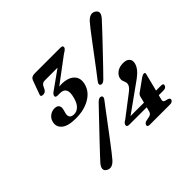

<svg xmlns="http://www.w3.org/2000/svg" viewBox="-167 -918 1142 1142"><g transform="rotate(-45 404.0 -347.5)"><path d="M588 -159Q591.5 -171.5 603.5 -179L676.5 -231.5Q689.5 -240.5 698.5 -240.5Q711 -240.5 707 -228L679 -117.5H721Q741.5 -117.5 737 -103Q732 -86.5 711 -86.5H671L663.5 -57.5Q658.5 -41 674 -36.5L693 -31.5Q708 -26 705 -15Q700 0 678.5 0H509.5Q487.5 0 492.5 -15Q496 -27.5 514.5 -31.5L539 -36.5Q557 -40.5 562 -57.5L569.5 -86.5H422.5Q401 -86.5 405.5 -104Q407 -108.5 411.8 -113.8Q416.5 -119 428 -125.5L549.5 -218.5Q582.5 -242 587 -260.5Q590 -271.5 586.5 -280.8Q583 -290 579.5 -300Q576 -310 579.5 -324Q585.5 -344 605.2 -358Q625 -372 657.5 -372Q684 -372 697.2 -357.8Q710.5 -343.5 704 -319.5Q699.5 -301.5 684.5 -282.5Q669.5 -263.5 629.5 -235.5L464.5 -117.5H577.5ZM503.5 -385.5Q484 -367 470.5 -375Q458 -383 474 -403.5Q492 -426.5 516.2 -458.5Q540.5 -490.5 567 -525.8Q593.5 -561 618.2 -594Q643 -627 662.2 -651.8Q681.5 -676.5 691 -687Q725 -724 755.5 -705Q786 -685 753 -648Q744 -638 722.5 -614.8Q701 -591.5 672.2 -561.2Q643.5 -531 612.5 -498.5Q581.5 -466 553 -436.2Q524.5 -406.5 503.5 -385.5ZM390.5 -311.5Q410.5 -330.5 424 -322.5Q437.5 -313.5 420.5 -293Q403.5 -271 379.5 -239Q355.5 -207 329 -171.8Q302.5 -136.5 277.5 -103.5Q252.5 -70.5 232.8 -45.2Q213 -20 203 -8.5Q169 29 137.5 9Q122.5 0 123.8 -15Q125 -30 141 -48Q151 -59 173 -82.8Q195 -106.5 224 -137Q253 -167.5 284 -200Q315 -232.5 343 -262Q371 -291.5 390.5 -311.5ZM405.5 -442.5Q392.5 -394 343.5 -365.5Q294.5 -337 226 -337Q159 -337 131.2 -361.5Q103.5 -386 113.5 -421.5Q119 -443 137 -456.5Q155 -470 176.5 -470Q198 -470 206.2 -458.2Q214.5 -446.5 209.5 -427.5L202.5 -401Q198.5 -384 206.2 -373Q214 -362 235.5 -362Q257.5 -362 275.8 -379.5Q294 -397 303.5 -435Q323.5 -510.5 264.5 -510.5H245Q223.5 -510.5 228.5 -526.5Q232 -537.5 249 -548L361 -628H254Q234 -628 225 -612L214 -590Q204.5 -574.5 187 -574.5Q165 -574.5 173 -593L204.5 -679Q212.5 -700 240.5 -700H456Q479.5 -700 474 -683Q471 -673.5 445 -658.5L289 -541.5Q298 -542.5 306.5 -542.5Q364 -542.5 390.8 -515.2Q417.5 -488 405.5 -442.5Z"/></g></svg>

Font: Fraunces 9pt S000 SemiBold
Style: Italic
Weight: 600
Italic angle: -16°
Version: Version 1.000; ttfautohint (v1.8.3)